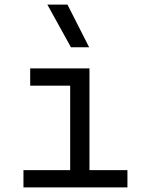

<svg xmlns="http://www.w3.org/2000/svg" viewBox="-20 -815 626 835"><path d="M82 0V-75.2H285.2V-442.4H111.3V-517.6H369.1V-75.2H534.2V0ZM288.6 -609.4 186 -794.9H273.4L367.7 -609.4Z"/></svg>

Font: Cascadia Code NF SemiLight
Style: Regular
Weight: 350
Monospace: yes
Designer: Aaron Bell
Foundry: Saja Typeworks
Version: Version 2404.023; ttfautohint (v1.8.4)